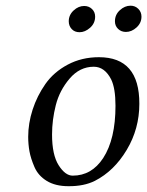

<svg xmlns="http://www.w3.org/2000/svg" viewBox="-20 -638 512 668"><path d="M272.9 -617.2Q289.1 -617.2 300 -606.7Q311 -596.2 311 -580.1Q311 -557.1 293.5 -541.5Q275.9 -525.9 256.8 -525.9Q239.7 -525.9 229.5 -536.9Q219.2 -547.9 219.2 -564Q219.2 -585.9 236.1 -601.6Q252.9 -617.2 272.9 -617.2ZM434.1 -618.2Q450.2 -618.2 461.2 -607.2Q472.2 -596.2 472.2 -580.1Q472.2 -558.1 455.1 -542.5Q438 -526.9 418 -526.9Q401.9 -526.9 390.9 -537.4Q379.9 -547.9 379.9 -564Q379.9 -586.9 397 -602.5Q414.1 -618.2 434.1 -618.2ZM161.1 -169.9Q161.1 -99.1 184.1 -63Q207 -26.9 232.9 -26.9Q298.8 -26.9 338.9 -87.9Q381.8 -153.8 381.8 -270Q381.8 -331.1 366.7 -361.8Q344.2 -405.8 306.2 -405.8Q257.3 -405.8 222.2 -364.5Q187 -323.2 174.1 -272Q161.1 -220.7 161.1 -169.9ZM78.1 -162.1Q78.1 -209 93.5 -256.6Q108.9 -304.2 137.9 -345.7Q167 -387.2 215.6 -413.1Q264.2 -439 324.2 -439Q465.3 -439 464.8 -276.9Q464.8 -189.9 420.9 -116.5Q377 -43 310.1 -8.8Q272 10.3 217.8 9.8Q172.9 9.8 142.8 -8.5Q112.8 -26.9 99.9 -56.9Q86.9 -86.9 82.5 -111.6Q78.1 -136.2 78.1 -162.1Z"/></svg>

Font: Linux Libertine
Style: Italic
Weight: 400
Italic angle: -12°
Designer: Philipp H. Poll
Foundry: Philipp H. Poll
Version: Version 5.1.6 ; ttfautohint (v0.9)